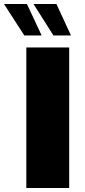

<svg xmlns="http://www.w3.org/2000/svg" viewBox="-75 -943 424 963"><path d="M57 -705H272V0H57ZM-55 -923H60L134 -765H47ZM93 -923H208L281 -765H193Z"/></svg>

Font: Nunito Sans Heavy
Style: Regular
Weight: 400
Designer: Vernon Adams
Foundry: Vernon Adams
Version: Version 2.500